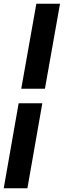

<svg xmlns="http://www.w3.org/2000/svg" viewBox="-46 -758 342 1030"><path d="M68 -282 149 -738H276L195 -282ZM-26 252 54 -204H181L101 252Z"/></svg>

Font: Gantari ExtraBold
Style: Italic
Weight: 800
Italic angle: -10°
Designer: Anugrah Pasau
Foundry: Lafontype
Version: Version 1.000